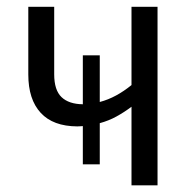

<svg xmlns="http://www.w3.org/2000/svg" viewBox="-20 -556 568 576"><path d="M452.6 -535.6V0H374.5V-235.8Q352.5 -219.2 329.3 -206.5Q306.2 -193.8 279.3 -186.5V-63H228.5V-177.7Q225.1 -177.7 220.9 -177.2Q216.8 -176.8 211.9 -176.8Q139.2 -177.2 102.1 -217.5Q64.9 -257.8 64.9 -332.5V-535.6H142.6V-333Q142.6 -285.6 164.6 -264.6Q186.5 -243.7 228.5 -243.2V-390.1H279.3V-250Q304.7 -256.8 328.1 -269.5Q351.6 -282.2 374.5 -300.8V-535.6Z"/></svg>

Font: Open Sans SemiCondensed
Style: Regular
Weight: 400
Width: 4
Designer: Monotype Design Team
Foundry: Monotype Imaging Inc.
Version: Version 3.000